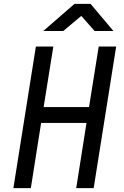

<svg xmlns="http://www.w3.org/2000/svg" viewBox="-20 -970 640 990"><path d="M49 0 165 -730H255L205 -418H439L489 -730H579L463 0H373L426 -336H192L139 0ZM203 -810 364 -950H447L565 -810H468L399 -888L306 -810Z"/></svg>

Font: NKDuy Mono
Style: Italic
Weight: 400
Italic angle: -9°
Monospace: yes
Designer: NKDuy
Foundry: NKDuy
Version: Version 2.251; ttfautohint (v1.8.4.7-5d5b)